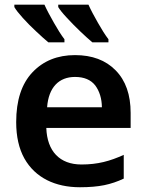

<svg xmlns="http://www.w3.org/2000/svg" viewBox="-20 -786 621 816"><path d="M227.5 -766.1V-755.9C234.4 -744.6 246.6 -729 264.6 -710C282.2 -690.9 300.8 -671.9 320.8 -652.8C340.8 -633.8 357.9 -618.2 372.6 -606H440.9V-619.1C426.8 -637.7 412.1 -661.1 396 -689.5C379.9 -717.8 366.2 -743.2 356 -766.1ZM41 -766.1V-755.9C47.4 -744.6 59.6 -729 76.7 -710C93.8 -690.9 112.8 -671.9 133.3 -652.8C153.3 -633.8 170.9 -618.2 185.5 -606H253.9V-619.1C239.7 -637.7 225.1 -661.1 209 -689.5C192.9 -717.8 179.2 -743.2 168.9 -766.1ZM298.8 -551.8C224.1 -551.8 164.1 -527.3 118.2 -479C71.8 -430.2 48.8 -359.4 48.8 -267.1C48.8 -205.6 60.5 -154.3 83.5 -112.8C129.9 -30.3 214.8 9.8 319.8 9.8C359.9 9.8 394 6.8 422.9 1C451.7 -4.9 479 -14.2 505.9 -26.9V-127.9C447.3 -101.1 395 -86.9 326.2 -86.9C233.9 -86.9 180.2 -143.1 176.8 -242.2H535.2V-306.2C535.2 -383.3 514.2 -443.4 471.7 -486.8C429.2 -530.3 371.6 -551.8 298.8 -551.8ZM298.8 -459C337.4 -459 366.2 -446.8 384.8 -422.9C402.8 -398.4 412.6 -367.7 413.1 -330.1H180.2C186.5 -415.5 231 -459 298.8 -459Z"/></svg>

Font: Noto Reveo Sans
Style: Regular
Weight: 600
Designer: Monotype Design Team
Foundry: Monotype Imaging Inc.
Version: Version 2.007